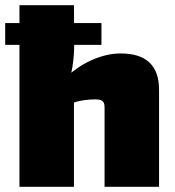

<svg xmlns="http://www.w3.org/2000/svg" viewBox="-29 -720 673 740"><path d="M362 -631V-547H-9V-631ZM436 -514Q584 -514 584 -374V0H374V-307Q374 -324 366 -330.5Q358 -337 338 -337Q319 -337 295.5 -334Q272 -331 234 -318L212 -409Q265 -462 323.5 -488Q382 -514 436 -514ZM256 -700 257 -551Q257 -506 250.5 -464.5Q244 -423 236 -398L256 -386V0H46V-700Z"/></svg>

Font: Exo 2 Black
Style: Regular
Weight: 900
Designer: Natanael Gama
Foundry: Natanael Gama
Version: Version 2.010